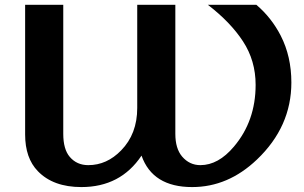

<svg xmlns="http://www.w3.org/2000/svg" viewBox="-20 -757 1248 787"><path d="M313.5 9.8Q198.2 9.8 135.3 -55.2Q83 -108.9 83 -205.6V-737.3H239.3V-208.5Q239.3 -145 266.1 -113.8Q294.9 -80.1 341.8 -80.1Q418 -80.1 476.6 -140.6Q542.5 -208 542.5 -314.5V-737.3H698.7V-208.5Q698.7 -147.9 726.6 -115.2Q756.8 -80.1 801.3 -80.1Q875 -80.1 939 -156.2Q1027.8 -261.2 1027.8 -409.2Q1027.8 -508.3 976.1 -587.4Q924.8 -666 832 -737.3H1030.8Q1092.8 -684.6 1130.9 -610.4Q1174.3 -525.4 1174.3 -418.9Q1174.3 -237.3 1033.2 -103Q915 9.8 767.6 9.8Q605.5 9.8 560.1 -119.1Q474.1 9.8 313.5 9.8Z"/></svg>

Font: Klaudia
Style: Bold
Weight: 700
Designer: Wojciech Kalinowski "wmk69" (wmk69@o2.pl)
Foundry: Wojciech Kalinowski "wmk69" (wmk69@o2.pl)
Version: Version 3.1.0; 2021-05-10